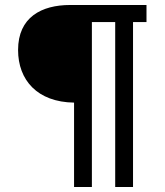

<svg xmlns="http://www.w3.org/2000/svg" viewBox="-20 -750 660 770"><path d="M277 0H348.5V-661.5H442V0H513.5V-661.5H567.5V-730H261.5C146.5 -730 52.5 -681 52.5 -549.5C52.5 -428.5 130 -340.5 277 -338.5Z"/></svg>

Font: Monaspace Neon Light
Style: Regular
Weight: 300
Designer: Riley Cran & the Lettermatic Team
Foundry: Lettermatic
Version: Version 1.200 (Monaspace Neon)